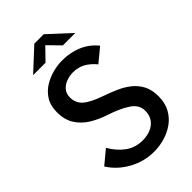

<svg xmlns="http://www.w3.org/2000/svg" viewBox="-291 -1073 1182 1182"><g transform="rotate(-45 300.0 -482.0)"><path d="M312 14Q224.5 14 148.2 -28.2Q72 -70.5 29 -139.5L117.5 -213Q153 -152.5 200.5 -118.8Q248 -85 311 -85Q348 -85 379.8 -97.8Q411.5 -110.5 431 -137Q450.5 -163.5 450.5 -203.5Q450.5 -255 401.8 -288Q353 -321 270 -348.5Q212 -367 164.2 -396.2Q116.5 -425.5 87.8 -470.2Q59 -515 59 -581Q59 -639.5 84.2 -678.8Q109.5 -718 148.5 -741.2Q187.5 -764.5 229.8 -774.5Q272 -784.5 306 -784.5Q378 -784.5 437 -759.2Q496 -734 537 -683L448 -609.5Q418 -646 382.8 -665.8Q347.5 -685.5 302.5 -685.5Q273.5 -685.5 245.2 -675.2Q217 -665 198.5 -643.8Q180 -622.5 180 -589Q180 -539 216.5 -508Q253 -477 335.5 -449Q378.5 -434 420.5 -415.5Q462.5 -397 496.5 -370Q530.5 -343 551 -304Q571.5 -265 571.5 -209Q571.5 -150.5 548.2 -108.2Q525 -66 486.8 -39Q448.5 -12 402.8 1Q357 14 312 14ZM117 -846.5 259.5 -978.5H341.5L484.5 -846.5H376L300.5 -924L225 -846.5Z"/></g></svg>

Font: Junction SemiBold
Style: Regular
Weight: 600
Designer: Caroline Hadilaksono
Foundry: Caroline Hadilaksono, Tyler Finck, The League of Moveable Type
Version: Version 2.000; ttfautohint (v1.8.3)